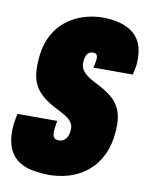

<svg xmlns="http://www.w3.org/2000/svg" viewBox="-81 -761 648 833"><g transform="rotate(10 242.5 -344.5)"><path d="M199 12Q158 12 122 5.5Q86 -1 59.5 -18Q33 -35 17.5 -67Q2 -99 2 -149Q2 -166 4.5 -184Q7 -202 12 -225H187Q183 -201 182 -191.5Q181 -182 181 -176Q181 -162 184.5 -155Q188 -148 194.5 -145.5Q201 -143 210 -143Q219 -143 226.5 -147Q234 -151 240 -158.5Q246 -166 249 -177Q252 -188 252 -202Q252 -217 244.5 -228.5Q237 -240 224 -249Q211 -258 195 -266.5Q179 -275 161 -284Q143 -294 125 -307Q107 -320 92 -338Q77 -356 68.5 -381.5Q60 -407 60 -442Q60 -516 82 -565.5Q104 -615 141 -645Q178 -675 220.5 -688Q263 -701 304 -701Q343 -701 375.5 -693Q408 -685 433 -667.5Q458 -650 471.5 -621Q485 -592 485 -550Q485 -540 484 -525.5Q483 -511 475 -480H302Q306 -498 307.5 -507Q309 -516 309 -522Q309 -533 304.5 -538.5Q300 -544 289 -544Q277 -544 269 -537Q261 -530 257.5 -518.5Q254 -507 254 -492Q254 -475 262 -462.5Q270 -450 283 -440Q296 -430 312.5 -421.5Q329 -413 346 -404Q364 -394 382 -381.5Q400 -369 414.5 -351.5Q429 -334 437.5 -309.5Q446 -285 446 -252Q446 -192 429.5 -144.5Q413 -97 380.5 -62.5Q348 -28 302.5 -9Q257 10 199 12Z"/></g></svg>

Font: Archivo ExtraCondensed Black
Style: Italic
Weight: 900
Width: 2
Italic angle: -10°
Designer: Hector Gatti
Foundry: Omnibus-Type
Version: Version 2.001